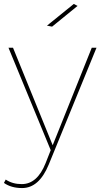

<svg xmlns="http://www.w3.org/2000/svg" viewBox="-33 -759 509 973"><path d="M341 -739 360 -729 231 -624 205 -629ZM214 75Q165 194 79 194Q24 194 -13 168L-4 151Q30 174 77 174Q156 174 198 68L224 2L10 -517H33L234 -23L432 -517H456Z"/></svg>

Font: Montserrat arm Thin
Style: Regular
Weight: 250
Designer: Julieta Ulanovsky
Foundry: Julieta Ulanovsky
Version: Version 6.000;PS 006.000;hotconv 1.0.88;makeotf.lib2.5.64775